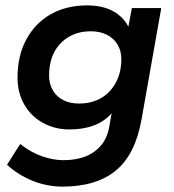

<svg xmlns="http://www.w3.org/2000/svg" viewBox="-20 -500 644 712"><path d="M212 192Q155 192 102 171Q49 150 6 111L55 34Q94 65 135.5 79.5Q177 94 216 94Q259 94 294.5 81Q330 68 354.5 39.5Q379 11 386 -35L394 -80Q368 -50 328.5 -35Q289 -20 238 -20Q183 -20 139 -44.5Q95 -69 70 -112.5Q45 -156 45 -212Q45 -293 77.5 -353.5Q110 -414 168 -447Q226 -480 303 -480Q360 -480 398.5 -459Q437 -438 456 -401L469 -470H578L505 -58Q482 73 409.5 132.5Q337 192 212 192ZM273 -116Q311 -116 340.5 -129Q370 -142 389.5 -164.5Q409 -187 419.5 -216Q430 -245 430 -280Q430 -312 415.5 -335.5Q401 -359 375.5 -371.5Q350 -384 317 -384Q279 -384 250 -371Q221 -358 201 -335.5Q181 -313 171.5 -284Q162 -255 162 -220Q162 -189 176 -165Q190 -141 215 -128.5Q240 -116 273 -116Z"/></svg>

Font: Gantari SemiBold
Style: Italic
Weight: 600
Italic angle: -10°
Designer: Anugrah Pasau
Foundry: Lafontype
Version: Version 1.000